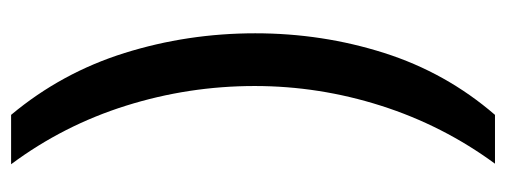

<svg xmlns="http://www.w3.org/2000/svg" viewBox="-303 -451 912 346"><g transform="rotate(-90 153.0 -278.0)"><path d="M266 -274Q266 -153 230.5 -41.5Q195 70 119 158H31Q100 64 135.5 -47.5Q171 -159 171 -275Q171 -394 135.5 -507Q100 -620 30 -714H119Q195 -623 230.5 -509.5Q266 -396 266 -274Z"/></g></svg>

Font: Noto Sans Sundanese Medium
Style: Regular
Weight: 500
Version: Version 2.003